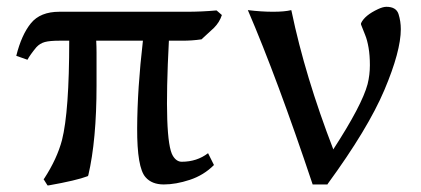

<svg xmlns="http://www.w3.org/2000/svg" viewBox="-20 -529 1250 570"><path d="M28.3 -363.3Q43.9 -425.8 71.8 -460Q99.6 -494.1 156.2 -494.1H534.2Q578.1 -494.1 622.1 -498H623L638.7 -484.4Q631.8 -462.9 615.2 -446.3L578.1 -412.1H577.1Q550.8 -408.2 522.5 -408.2H481.4Q465.8 -111.3 493.2 -66.4Q503.9 -48.8 519.5 -48.8Q564.5 -48.8 597.7 -74.2L615.2 -39.1Q585 -8.8 543.5 4.9Q502 18.6 466.3 18.6Q430.7 18.6 412.1 -2.9Q386.7 -31.2 387.2 -148.4Q387.7 -265.6 404.3 -408.2H265.6Q266.6 -390.6 266.6 -373V-275.4Q266.6 -113.3 242.2 -8.8L241.2 -6.8L240.2 -5.9Q207 6.8 124 21.5H121.1L109.4 2.9L111.3 1Q149.4 -57.6 164.1 -113.3Q185.5 -198.2 185.5 -408.2H156.2Q127.9 -408.2 113.3 -404.3Q98.6 -400.4 87.9 -388.7Q69.3 -366.2 61.5 -351.6Z M715.8 -499Q755.9 -494.1 790.5 -494.1Q825.2 -494.1 844.7 -499L845.7 -495.1Q885.7 -302.7 969.7 -85Q971.7 -80.1 973.6 -78.1Q970.7 -78.1 969.7 -85.9Q1054.7 -216.8 1071.3 -279.3Q1078.1 -306.6 1078.1 -335.4Q1078.1 -364.3 1074.2 -387.2Q1070.3 -410.2 1064 -425.3Q1057.6 -440.4 1051.8 -456.1V-460Q1062.5 -483.4 1102.5 -502Q1117.2 -508.8 1127 -508.8Q1156.2 -508.8 1163.1 -487.3Q1169.9 -465.8 1169.9 -442.4Q1169.9 -377 1121.1 -261.7Q1072.3 -146.5 953.1 16.6L952.1 18.6H908.2Q802.7 -296.9 715.8 -499Z"/></svg>

Font: GenEi LateMin P v2
Style: Medium
Weight: 500
Designer: o_tamon (Modified)
Foundry: o_tamon / Adobe Systems Incorporated / FONT 910 / Philipp H. Poll
Version: Version 2.1;Original Version 1.004